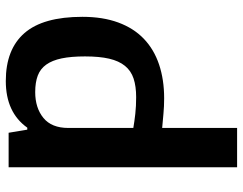

<svg xmlns="http://www.w3.org/2000/svg" viewBox="-110 -738 858 679"><g transform="rotate(90 319.5 -399.0)"><path d="M267 10Q155 10 97.5 -56Q40 -122 40 -261Q40 -333 60 -387.5Q80 -442 117.5 -478Q155 -514 208.5 -532Q262 -550 328 -550Q357 -550 383 -547.5Q409 -545 433 -543V-808H572V0H450L439 -66H432Q378 10 267 10ZM306 -94Q362 -94 397.5 -123Q433 -152 433 -211V-441Q410 -445 383 -448Q356 -451 324 -451Q286 -451 258.5 -442Q231 -433 213.5 -411.5Q196 -390 188 -355.5Q180 -321 180 -270Q180 -221 187 -187.5Q194 -154 209 -133Q224 -112 248 -103Q272 -94 306 -94Z"/></g></svg>

Font: Encode Sans Normal
Style: SemiBold
Weight: 600
Designer: Pablo Impallari, Andres Torresi
Foundry: Pablo Impallari, Andres Torresi
Version: Version 1.000; ttfautohint (v1.00) -l 8 -r 50 -G 200 -x 14 -